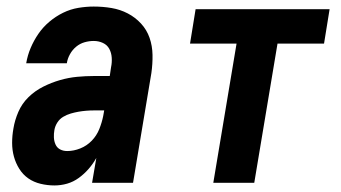

<svg xmlns="http://www.w3.org/2000/svg" viewBox="-20 -558 1040 586"><path d="M146 8Q125 8 104 3Q83 -2 66.5 -13.5Q50 -25 39 -42.5Q28 -60 22.5 -80Q17 -100 17 -122Q17 -144 21 -166Q25 -191 36 -216.5Q47 -242 67 -261.5Q87 -281 112 -293.5Q137 -306 163 -313.5Q189 -321 215 -323.5Q241 -326 267 -326H315L319 -353Q319 -353 319 -353Q319 -353 319 -353Q322 -367 321 -382Q320 -397 313.5 -409Q307 -421 294 -427Q281 -433 266 -433Q252 -433 238 -429Q224 -425 212.5 -415.5Q201 -406 193.5 -392.5Q186 -379 184 -365H60Q64 -389 73.5 -411.5Q83 -434 97 -454.5Q111 -475 130.5 -491.5Q150 -508 172.5 -519Q195 -530 219 -534Q243 -538 266 -538Q294 -538 320.5 -533.5Q347 -529 370 -517Q393 -505 410.5 -486Q428 -467 436.5 -442.5Q445 -418 445.5 -390.5Q446 -363 442 -335L386 0H261L274 -76Q264 -58 250.5 -42.5Q237 -27 220.5 -15Q204 -3 185 2.5Q166 8 146 8ZM185 -97Q205 -97 225 -105Q245 -113 260 -128.5Q275 -144 283 -164Q291 -184 295 -204L298 -221H267Q255 -221 243 -220Q231 -219 219.5 -217Q208 -215 196 -211.5Q184 -208 173 -201.5Q162 -195 155 -184Q148 -173 146 -161Q144 -150 144.5 -138.5Q145 -127 149.5 -117Q154 -107 163.5 -102Q173 -97 185 -97Z M631 0 702 -425H560L577 -530H986L969 -425H827L756 0Z"/></svg>

Font: Iosevka Curly XBdObl
Style: Regular
Weight: 800
Italic angle: -9°
Monospace: yes
Designer: Belleve Invis
Foundry: Belleve Invis
Version: Version 11.1.0; ttfautohint (v1.8.3)